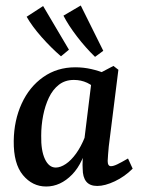

<svg xmlns="http://www.w3.org/2000/svg" viewBox="-20 -670 520 699"><path d="M148 9Q98 9 63.5 -32.5Q29 -74 30 -157Q31 -232 59 -293Q87 -354 137.5 -389.5Q188 -425 254 -425Q284 -425 312.5 -418.5Q341 -412 364 -402L339 -335Q320 -358 297.5 -368.5Q275 -379 249 -379Q217 -379 194.5 -361.5Q172 -344 158 -314.5Q144 -285 137 -249Q130 -213 130 -176Q129 -122 143.5 -91Q158 -60 183 -60Q200 -60 219.5 -73Q239 -86 257 -111Q275 -136 289 -171L302 -164Q285 -78 242.5 -34.5Q200 9 148 9ZM334 7Q307 7 294 -9Q281 -25 281 -56Q280 -68 281 -87Q282 -106 283 -129L315 -389L393 -430L411 -416L376 -137Q375 -124 373.5 -108Q372 -92 372 -84Q372 -65 384 -65Q393 -65 407.5 -72Q422 -79 446 -93L463 -56Q434 -27 398 -10Q362 7 334 7ZM356 -485 326 -463Q291 -497 260 -537.5Q229 -578 211 -613L274 -650ZM231 -489 202 -465Q166 -496 131.5 -535Q97 -574 77 -609L137 -648Z"/></svg>

Font: Rasa Medium
Style: Italic
Weight: 500
Italic angle: -7.10001°
Designer: Anna Giedrys (Yrsa+Rasa design), David Brezina (Yrsa art-direction, Rasa art-direction, design)
Foundry: Rosetta Type Foundry
Version: Version 2.004